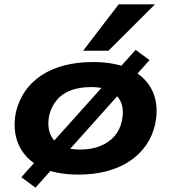

<svg xmlns="http://www.w3.org/2000/svg" viewBox="-20 -791 787 882"><path d="M340 11Q230 11 161 -26.5Q92 -64 64.5 -129Q37 -194 53 -275Q66 -330 95.5 -372.5Q125 -415 170.5 -445Q216 -475 275.5 -490.5Q335 -506 407 -506Q517 -506 586 -469Q655 -432 682.5 -368Q710 -304 693 -222Q681 -167 651 -124Q621 -81 576 -51Q531 -21 472 -5Q413 11 340 11ZM347 -104Q400 -104 440 -120Q480 -136 505.5 -165Q531 -194 540 -236Q555 -307 518.5 -349Q482 -391 399 -391Q347 -391 307 -376.5Q267 -362 241.5 -332Q216 -302 206 -261Q192 -189 228.5 -146.5Q265 -104 347 -104ZM143 71 78 23 603 -562 667 -515ZM362 -558 525 -771H692L478 -558Z"/></svg>

Font: Nunito Sans 10pt Expanded ExtraBold
Style: Italic
Weight: 800
Width: 7
Italic angle: -9°
Designer: Vernon Adams
Foundry: Vernon Adams
Version: Version 3.101;gftools[0.9.27]